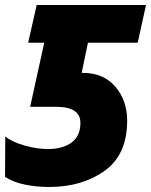

<svg xmlns="http://www.w3.org/2000/svg" viewBox="-25 -734 601 764"><path d="M481 -254Q481 -334 434 -389Q387 -444 305 -444H300L325 -564H523L556 -714H121L87 -564H151L95 -309H198Q295 -309 295 -245Q295 -193 260 -167Q225 -141 165 -141Q122 -141 72.5 -155Q23 -169 -4 -191L-5 -30Q28 -9 73.5 0.5Q119 10 171 10Q301 10 391 -54Q481 -118 481 -254Z"/></svg>

Font: Noto Sans Display SemiCondensed Black
Style: Italic
Weight: 900
Width: 4
Designer: Monotype Design team
Foundry: Monotype Imaging Inc.
Version: 1.000